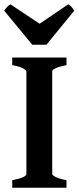

<svg xmlns="http://www.w3.org/2000/svg" viewBox="-27 -887 374 907"><path d="M30.8 0V-35.6Q97.7 -48.8 97.7 -65.4V-549.3Q97.7 -555.2 81.8 -564Q65.9 -572.8 30.8 -579.6V-615.2H287.1V-579.6Q219.7 -565.4 219.7 -549.3V-65.4Q219.7 -59.6 235.8 -51Q252 -42.5 287.1 -35.6V0ZM125.5 -675.8 -7.3 -836.4Q-0.5 -846.2 6.8 -854.2Q14.2 -862.3 22 -866.7L160.2 -774.9L295.4 -866.7Q303.7 -862.3 310.8 -854.2Q317.9 -846.2 323.7 -836.4L192.4 -675.8Z"/></svg>

Font: David Libre
Style: Bold
Weight: 700
Designer: Ismar David, J. Victor Gaultney, Annie Olsen and Meir Sadan
Foundry: Monotype Imaging Inc. & SIL International
Version: Version 1.100; ttfautohint (v1.8.4.7-5d5b)